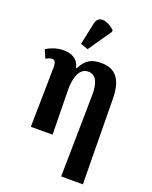

<svg xmlns="http://www.w3.org/2000/svg" viewBox="-187 -917 994 1254"><g transform="rotate(20 310.0 -290.0)"><path d="M276 -603 387 -764V-776C338 -822 270 -839 256 -774L224 -621ZM398 237H549L542 -355C541 -490 490 -549 393 -549C329 -549 287 -532 252 -462H247C232 -528 179 -543 132 -543C81 -543 40 -524 13 -508L38 -450C53 -459 69 -465 81 -465C97 -465 108 -453 108 -416L101 0H252L247 -310C246 -392 269 -467 331 -467C385 -467 408 -417 407 -331Z"/></g></svg>

Font: Noto Serif SemiCondensed
Style: Bold
Weight: 700
Width: 4
Designer: Monotype Design Team
Foundry: Monotype Imaging Inc.
Version: Version 2.015